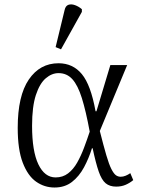

<svg xmlns="http://www.w3.org/2000/svg" viewBox="-20 -826 631 856"><path d="M223 10Q178 10 141 -16Q104 -42 81.5 -100.5Q59 -159 59 -256Q59 -399 108.5 -471.5Q158 -544 241 -544Q305 -544 345 -495.5Q385 -447 406 -330H410L472 -536H547L425 -242Q442 -175 454 -134Q466 -93 476.5 -72.5Q487 -52 496.5 -45Q506 -38 518 -38Q529 -38 540 -42.5Q551 -47 561 -54L574 -23Q560 -11 541 -2.5Q522 6 498 6Q469 6 451 -9Q433 -24 420 -61.5Q407 -99 393 -165H390Q376 -120 354.5 -80Q333 -40 301 -15Q269 10 223 10ZM228 -35Q260 -35 283.5 -53Q307 -71 324 -101Q341 -131 354.5 -167Q368 -203 380 -239Q363 -331 345 -388.5Q327 -446 302.5 -473Q278 -500 241 -500Q211 -500 184 -477Q157 -454 140 -402.5Q123 -351 123 -265Q123 -152 151 -93.5Q179 -35 228 -35ZM252 -606 228 -616 268 -781Q272 -800 285 -804.5Q298 -809 314.5 -803Q331 -797 345 -785V-773Z"/></svg>

Font: Noto Serif SemiCondensed Light
Style: Regular
Weight: 300
Width: 4
Designer: Monotype Design Team
Foundry: Monotype Imaging Inc.
Version: Version 2.013